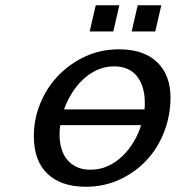

<svg xmlns="http://www.w3.org/2000/svg" viewBox="-20 -700 670 732"><path d="M109 -181Q109 -245 133 -304.5Q157 -364 200.5 -410Q244 -456 303.5 -484Q363 -512 434 -512Q528 -512 579 -463Q630 -414 630 -328Q630 -261 606.5 -199Q583 -137 540 -90.5Q497 -44 437.5 -16Q378 12 307 12Q213 12 161 -37.5Q109 -87 109 -181ZM531 -283Q532 -290 532 -296.5Q532 -303 532 -310Q532 -339 525 -363.5Q518 -388 504 -407Q490 -426 467.5 -436.5Q445 -447 415 -447Q381 -447 351 -433.5Q321 -420 297 -397.5Q273 -375 254.5 -345.5Q236 -316 224 -283ZM207 -187Q207 -159 214 -134.5Q221 -110 235.5 -92Q250 -74 272 -63.5Q294 -53 325 -53Q361 -53 391.5 -67Q422 -81 446.5 -104.5Q471 -128 489.5 -159Q508 -190 518 -223H210Q207 -205 207 -187ZM482 -580 505 -680H595L572 -580ZM322 -580 345 -680H435L412 -580Z"/></svg>

Font: Perun
Style: Italic
Weight: 400
Italic angle: -12°
Foundry: Copyright (c) Stefan Peev, Context Ltd, 2016
Version: Version 1.027